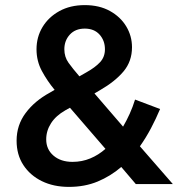

<svg xmlns="http://www.w3.org/2000/svg" viewBox="-20 -721 700 752"><path d="M45 -170Q45 -231 80.5 -278.5Q116 -326 175 -358L194 -369Q165 -404 144 -443Q123 -482 123 -528Q123 -576 146.5 -615Q170 -654 212.5 -677.5Q255 -701 312 -701Q369 -701 410.5 -678Q452 -655 474.5 -617.5Q497 -580 497 -536Q497 -481 464 -441.5Q431 -402 372 -368L350 -355L462 -225Q476 -249 488 -275.5Q500 -302 509 -331L607 -294Q591 -256 571.5 -219Q552 -182 528 -148L657 0H512L455 -67Q413 -31 362.5 -10Q312 11 250 11Q190 11 144 -11.5Q98 -34 71.5 -74.5Q45 -115 45 -170ZM232 -528Q232 -498 248.5 -475Q265 -452 291 -422L319 -438Q353 -457 372 -477.5Q391 -498 391 -528Q391 -562 370 -585.5Q349 -609 312 -609Q275 -609 253.5 -585.5Q232 -562 232 -528ZM161 -175Q161 -136 189.5 -111.5Q218 -87 264 -87Q301 -87 333.5 -100.5Q366 -114 393 -138L254 -299L236 -289Q199 -268 180 -238.5Q161 -209 161 -175Z"/></svg>

Font: Radio Canada Medium
Style: Regular
Weight: 500
Designer: Charles Daoud, Etienne Aubert Bonn, Alexandre Saumier Demers, Jacques Le Bailly
Foundry: Radio-Canada
Version: Version 2.104; ttfautohint (v1.8.4.7-5d5b);gftools[0.9.28.de